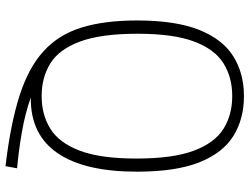

<svg xmlns="http://www.w3.org/2000/svg" viewBox="-122 -667 884 680"><g transform="rotate(90 320.0 -327.0)"><path d="M568.5 95.5Q419.5 78 320 46.2Q220.5 14.5 161.8 -38.8Q103 -92 77.8 -173Q52.5 -254 52.5 -370Q52.5 -507.5 86 -590.8Q119.5 -674 179.8 -711.5Q240 -749 320.5 -749Q401 -749 461.2 -711.8Q521.5 -674.5 554.8 -591.2Q588 -508 588 -370Q588 -185.5 523 -89.8Q458 6 330 6Q327.5 6 325 6Q382 26 448 37.5Q514 49 576 54.5ZM320.5 -32.5Q386.5 -32.5 436.2 -63.5Q486 -94.5 513.8 -167.8Q541.5 -241 541.5 -368Q541.5 -497 513.8 -571.2Q486 -645.5 436.2 -676.5Q386.5 -707.5 320.5 -707.5Q254 -707.5 204.2 -676.5Q154.5 -645.5 127 -572.2Q99.5 -499 99.5 -372Q99.5 -243 127 -168.8Q154.5 -94.5 204.2 -63.5Q254 -32.5 320.5 -32.5Z"/></g></svg>

Font: Encode Sans SemiCondensed SemiCondensed ExtraLight
Style: Regular
Weight: 200
Width: 4
Designer: Multiple Designers
Foundry: Impallari Type
Version: Version 3.000; ttfautohint (v1.8.3) -l 8 -r 50 -G 200 -x 14 